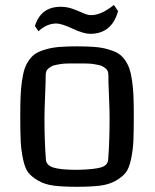

<svg xmlns="http://www.w3.org/2000/svg" viewBox="-20 -735 615 763"><path d="M60.5 0ZM286.6 -60.1Q356 -61.5 383.1 -70.3Q410.2 -79.1 410.2 -105Q415.5 -174.8 415.5 -266.6Q415.5 -296.9 413.1 -353.3Q410.6 -409.7 410.6 -437Q410.6 -445.3 408 -452.1Q405.3 -459 399.2 -463.6Q393.1 -468.3 387 -471.7Q380.9 -475.1 369.9 -477.1Q358.9 -479 351.3 -480.5Q343.8 -481.9 329.8 -482.4Q315.9 -482.9 308.3 -482.9Q300.8 -482.9 286.1 -482.9Q271.5 -482.9 263.9 -482.9Q256.3 -482.9 242.4 -482.4Q228.5 -481.9 220.9 -480.5Q213.4 -479 202.4 -477.1Q191.4 -475.1 185.3 -471.7Q179.2 -468.3 173.1 -463.6Q167 -459 164.3 -452.1Q161.6 -445.3 161.6 -437Q161.6 -409.7 159.2 -353.3Q156.7 -296.9 156.7 -266.6Q156.7 -174.8 162.1 -105Q162.1 -79.1 190.7 -69.6Q219.2 -60.1 286.6 -60.1ZM285.6 7.3Q231.4 7.3 195.3 2.9Q159.2 -1.5 133.1 -16.4Q106.9 -31.2 93.3 -48.1Q79.6 -64.9 71.8 -101.3Q64 -137.7 62.3 -173.3Q60.5 -209 60.5 -272.5Q60.5 -319.8 61.8 -351.6Q63 -383.3 67.4 -413.8Q71.8 -444.3 78.4 -463.1Q85 -481.9 97.4 -498.8Q109.9 -515.6 125.5 -524.4Q141.1 -533.2 165.3 -539.8Q189.5 -546.4 218 -548.6Q246.6 -550.8 286.1 -550.8Q325.7 -550.8 354.2 -548.6Q382.8 -546.4 407 -539.8Q431.2 -533.2 446.8 -524.4Q462.4 -515.6 474.9 -498.8Q487.3 -481.9 493.9 -463.1Q500.5 -444.3 504.9 -413.8Q509.3 -383.3 510.5 -351.6Q511.7 -319.8 511.7 -272.5Q511.7 -209 510 -173.3Q508.3 -137.7 500.5 -101.3Q492.7 -64.9 478.8 -47.9Q464.8 -30.8 438.7 -16.1Q412.6 -1.5 376.5 2.9Q340.3 7.3 285.6 7.3ZM449.2 -690.9Q424.3 -600.6 338.4 -600.6Q312.5 -600.6 268.6 -621.1Q224.6 -641.6 204.1 -641.6Q166 -641.6 132.8 -610.8L118.7 -631.8Q142.6 -708 220.7 -708Q246.6 -708 269.3 -699.7Q292 -691.4 310.1 -683.1Q328.1 -674.8 342.3 -674.8Q382.3 -674.8 432.6 -715.3Z"/></svg>

Font: Coda
Style: Regular
Weight: 400
Designer: vernon adams
Foundry: vernon adams
Version: Version 2.001; ttfautohint (v0.8) -r 50 -G 200 -x